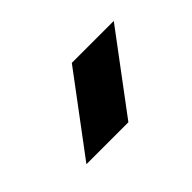

<svg xmlns="http://www.w3.org/2000/svg" viewBox="-42 -963 288 288"><g transform="rotate(-45 102.5 -818.5)"><path d="M20 -757 112 -880H201L109 -757Z"/></g></svg>

Font: MuseoModerno SemiBold
Style: Regular
Weight: 400
Version: Version 1.001